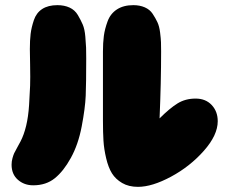

<svg xmlns="http://www.w3.org/2000/svg" viewBox="-20 -721 891 746"><path d="M516 5Q571 5 644.5 -34.5Q718 -74 772 -135Q826 -196 826 -250Q826 -288 802.5 -313Q779 -338 740 -338Q700 -338 669.5 -319Q639 -300 600 -261Q606 -401 606 -521Q606 -542 605.5 -556.5Q605 -571 602 -595Q599 -619 591.5 -635Q584 -651 573 -667.5Q562 -684 542.5 -692.5Q523 -701 498 -701Q460 -701 434.5 -684.5Q409 -668 398 -638Q387 -608 383.5 -581.5Q380 -555 380 -521V-251Q380 -207 382 -174.5Q384 -142 392.5 -106Q401 -70 415 -47.5Q429 -25 454.5 -10Q480 5 516 5ZM109 -1Q159 -1 193 -28.5Q227 -56 255 -107Q284 -159 297.5 -230Q311 -301 313 -349Q315 -397 315 -494Q315 -521 314.5 -535.5Q314 -550 311.5 -579Q309 -608 301.5 -625.5Q294 -643 282.5 -662.5Q271 -682 250.5 -691.5Q230 -701 203 -701Q167 -701 144 -686Q121 -671 111.5 -642.5Q102 -614 99 -589.5Q96 -565 96 -530Q96 -522 97 -469.5Q98 -417 97 -388Q96 -359 93 -313Q90 -267 81.5 -232Q73 -197 60 -172Q57 -166 47.5 -149Q38 -132 35 -125.5Q32 -119 28.5 -106.5Q25 -94 25 -81Q25 -44 49.5 -22.5Q74 -1 109 -1Z"/></svg>

Font: Cherry Bomb
Style: Regular
Weight: 400
Designer: satsuyako
Foundry: satsuyako
Version: Version 4.0